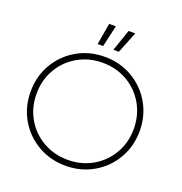

<svg xmlns="http://www.w3.org/2000/svg" viewBox="-161 -1064 1150 1216"><g transform="rotate(20 413.5 -455.5)"><path d="M46 -353Q46 -456 94.5 -539.5Q143 -623 227 -671.5Q311 -720 414 -720Q516 -720 600 -671.5Q684 -623 732.5 -539Q781 -455 781 -353Q781 -251 732.5 -167Q684 -83 600 -34.5Q516 14 414 14Q311 14 227 -34.5Q143 -83 94.5 -166.5Q46 -250 46 -353ZM741 -353Q741 -445 698 -519.5Q655 -594 580.5 -637Q506 -680 414 -680Q322 -680 247 -637Q172 -594 129 -519.5Q86 -445 86 -353Q86 -261 129 -186.5Q172 -112 247 -69Q322 -26 414 -26Q506 -26 580.5 -69Q655 -112 698 -186.5Q741 -261 741 -353ZM498 -925H543L485 -780H448ZM367 -925H412L379 -780H342Z"/></g></svg>

Font: Lineal Thin
Style: Regular
Weight: 200
Designer: Created by Frank Adebiaye with contributions from Anton Moglia & Ariel Martín Pérez
Created by Frank ADEBIAYE with FontF
Foundry: Velvetyne Type Foundry
Version: Version 2.000;Glyphs 3.2 (3227)